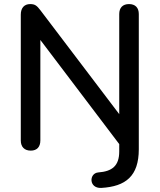

<svg xmlns="http://www.w3.org/2000/svg" viewBox="-20 -732 783 942"><path d="M477 190C597 183 661 132 661 0V-663C661 -694 644 -712 613 -712C582 -712 565 -694 565 -663V-172L178 -682C161 -704 152 -712 128 -712C100 -712 82 -694 82 -660V-43C82 -11 100 7 131 7C161 7 178 -11 178 -43V-536L565 -25V11C565 82 530 109 462 114C416 118 415 193 477 190Z"/></svg>

Font: Nunito SemiBold
Style: Regular
Weight: 600
Designer: Vernon Adams
Foundry: Vernon Adams
Version: Version 3.602